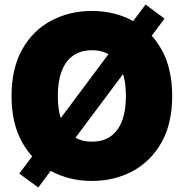

<svg xmlns="http://www.w3.org/2000/svg" viewBox="-20 -786 809 845"><path d="M384.3 10.3Q285.2 10.3 204.8 -33Q124.5 -76.2 77.6 -159.4Q30.8 -242.7 30.8 -363.3Q30.8 -484.9 77.6 -568.4Q124.5 -651.9 204.8 -694.8Q285.2 -737.8 384.3 -737.8Q483.4 -737.8 563.5 -694.8Q643.6 -651.9 690.7 -568.4Q737.8 -484.9 737.8 -363.3Q737.8 -242.2 690.7 -158.9Q643.6 -75.7 563.5 -32.7Q483.4 10.3 384.3 10.3ZM384.3 -162.6Q433.6 -162.6 466.8 -185.8Q500 -209 517.1 -253.9Q534.2 -298.8 534.2 -363.3Q534.2 -428.2 517.1 -473.4Q500 -518.6 466.8 -541.7Q433.6 -564.9 384.3 -564.9Q335.9 -564.9 302.5 -541.7Q269 -518.6 251.7 -473.4Q234.4 -428.2 234.4 -363.3Q234.4 -298.8 251.7 -253.9Q269 -209 302.5 -185.8Q335.9 -162.6 384.3 -162.6ZM148.4 39.1 64.9 -22 620.6 -766.1 704.1 -704.1Z"/></svg>

Font: Inter 18pt Black
Style: Regular
Weight: 900
Designer: Rasmus Andersson
Foundry: rsms
Version: Version 4.001;git-66647c0bb